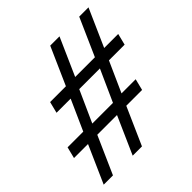

<svg xmlns="http://www.w3.org/2000/svg" viewBox="-180 -814 952 952"><g transform="rotate(-45 296.0 -337.5)"><path d="M12.5 0 100 -197.5H1.7L16.7 -257.5H126.7L198.3 -417.5H99.2L114.2 -477.5H225L312.5 -675H377.5L290 -477.5H428.3L515.8 -675H580.8L493.3 -477.5H591.7L576.7 -417.5H466.7L395 -257.5H494.2L479.2 -197.5H368.3L280.8 0H215.8L303.3 -197.5H165L77.5 0ZM186.7 -254.2H331.7L406.7 -420.8H261.7Z"/></g></svg>

Font: Funnel Sans Light
Style: Italic
Weight: 300
Italic angle: -14.036°
Designer: NORD ID, Kristian Moeller
Foundry: Dicotype
Version: Version 1.000